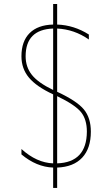

<svg xmlns="http://www.w3.org/2000/svg" viewBox="-20 -835 540 940"><path d="M259.8 -385.7Q356.4 -340.8 390.6 -299.3Q424.8 -257.8 424.8 -190.4Q424.8 -108.4 382.3 -63Q339.8 -17.6 259.8 -14.6V85H240.2V-14.6Q158.2 -17.6 85 -79.1V-105.5Q159.2 -38.1 240.2 -35.2V-373Q158.2 -411.1 121.6 -455.1Q85 -499 85 -559.6Q85 -632.8 125 -672.9Q165 -712.9 240.2 -714.8V-815.4H259.8V-714.8Q342.8 -711.9 415 -666V-641.6Q343.8 -691.4 259.8 -695.3ZM259.8 -35.2Q404.3 -40 405.3 -190.4Q405.3 -250 377 -285.6Q348.6 -321.3 259.8 -364.3ZM240.2 -695.3Q105.5 -690.4 105.5 -559.6Q105.5 -506.8 136.2 -468.3Q167 -429.7 240.2 -394.5Z"/></svg>

Font: Mgen+ 1m thin
Style: Regular
Weight: 100
Designer: [Source Han Sans]
Ryoko NISHIZUKA  (kana & ideographs); Paul D. Hunt (Latin, Greek & Cyrillic); Wenlong ZHANG  (bopomofo
Version: Version 1.059.20150602